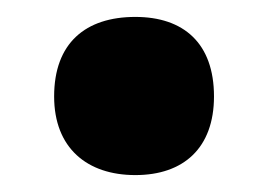

<svg xmlns="http://www.w3.org/2000/svg" viewBox="-20 -466 318 227"><path d="M44 -352C44 -291 83 -259 140 -259C197 -259 233 -291 233 -352C233 -415 197 -446 140 -446C81 -446 44 -415 44 -352Z"/></svg>

Font: Noto Sans Condensed Black
Style: Regular
Weight: 900
Width: 3
Designer: Monotype Design Team
Foundry: Monotype Imaging Inc.
Version: Version 2.013